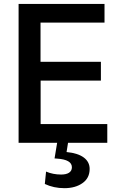

<svg xmlns="http://www.w3.org/2000/svg" viewBox="-20 -731 636 983"><path d="M309.6 232.4C347.2 232.4 378.4 223.6 402.3 206.5C426.8 189.5 439 165 439 133.8C439 86.9 399.4 54.7 320.8 47.4L330.1 -11.2H274.4L259.3 80.1L272.5 81.1C322.8 84.5 348.1 99.1 348.1 125.5C348.1 150.9 326.2 162.6 293 162.6C265.6 162.6 239.7 157.7 215.8 147.5L209.5 210.9C239.7 225.1 272.9 232.4 309.6 232.4ZM529.3 0V-95.7H188V-318.4H496.6V-414.6H187.5V-615.2H515.1V-710.9H75.2V0Z"/></svg>

Font: Ride SemiBold
Style: Regular
Weight: 600
Version: Version 3.000